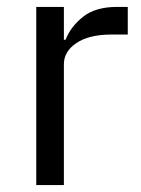

<svg xmlns="http://www.w3.org/2000/svg" viewBox="-20 -536 407 556"><path d="M85 0V-516H165V-421H170Q184 -458 220 -487Q256 -516 319 -516H350V-436H303Q238 -436 201.5 -411.5Q165 -387 165 -350V0Z"/></svg>

Font: IBM Plex Sans Devanagari
Style: Regular
Weight: 400
Designer: Mike Abbink, Paul van der Laan, Pieter van Rosmalen, Erin McLaughlin
Foundry: Bold Monday
Version: Version 1.1